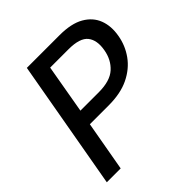

<svg xmlns="http://www.w3.org/2000/svg" viewBox="-187 -839 978 978"><g transform="rotate(-45 301.5 -350.0)"><path d="M30 0 154 -700H390Q474 -700 523.5 -671.5Q573 -643 591.5 -594.5Q610 -546 599 -485Q589 -426 554 -377Q519 -328 459.5 -299Q400 -270 313 -270H178L130 0ZM193 -353H325Q407 -353 447 -389.5Q487 -426 497 -485Q508 -547 480.5 -582Q453 -617 371 -617H239Z"/></g></svg>

Font: DM Sans 9pt Medium
Style: Italic
Weight: 500
Italic angle: -10°
Version: Version 4.004;gftools[0.9.30]